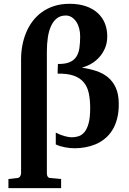

<svg xmlns="http://www.w3.org/2000/svg" viewBox="-20 -760 671 1000"><path d="M598.6 -221.2Q599.1 -176.3 589.8 -141.4Q580.6 -106.4 564 -80.6Q547.4 -54.7 525.1 -36.9Q502.9 -19 477.1 -8.3Q451.2 2.4 423.3 7.3Q395.5 12.2 368.2 12.2Q344.7 12.2 317.9 7.1Q291 2 270.5 -7.8V-69.3Q294.9 -56.6 317.4 -50.8Q339.8 -44.9 353.5 -44.9Q371.6 -44.9 388.9 -50.3Q406.2 -55.7 419.9 -72Q433.6 -88.4 441.7 -118.2Q449.7 -147.9 449.7 -196.8Q449.7 -239.7 442.6 -273.7Q435.5 -307.6 416.7 -330.6Q397.9 -353.5 365 -365.5Q332 -377.4 280.3 -376.5Q280.3 -386.7 280.5 -400.4Q280.8 -414.1 281.7 -426.8Q319.3 -426.3 342.3 -436Q365.2 -445.8 377.4 -464.4Q389.6 -482.9 393.6 -509.8Q397.5 -536.6 397.5 -570.8Q397.5 -593.3 392.1 -613Q386.7 -632.8 376.7 -647.5Q366.7 -662.1 353 -670.7Q339.4 -679.2 322.8 -679.2Q294.4 -679.2 275.6 -664.1Q256.8 -648.9 245.4 -623.3Q233.9 -597.7 229 -563.7Q224.1 -529.8 224.1 -492.2V143.1Q224.1 154.3 229 160.6Q233.9 167 239.3 167L298.3 172.4V219.7H23.9V172.4L70.8 167Q80.1 166.5 85 158.2Q89.8 149.9 89.8 143.1V-453.1Q89.8 -487.3 96.2 -522Q102.5 -556.6 115.5 -588.6Q128.4 -620.6 148.9 -648.2Q169.4 -675.8 197.5 -696.3Q225.6 -716.8 261.7 -728.5Q297.9 -740.2 342.8 -740.2Q389.6 -740.2 426 -728Q462.4 -715.8 487.5 -693.4Q512.7 -670.9 525.6 -639.9Q538.6 -608.9 538.6 -570.8Q538.6 -536.6 526.9 -509Q515.1 -481.4 496.1 -460.9Q477.1 -440.4 453.4 -427Q429.7 -413.6 405.8 -407.7Q445.8 -401.9 481 -390.4Q516.1 -378.9 542 -357.7Q567.9 -336.4 583 -303.2Q598.1 -270 598.6 -221.2Z"/></svg>

Font: Charis SIL
Style: Bold
Weight: 700
Foundry: SIL International
Version: Version 4.112